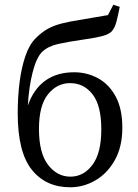

<svg xmlns="http://www.w3.org/2000/svg" viewBox="-20 -780 583 813"><path d="M277 13Q174 13 114.5 -61.5Q55 -136 55 -301Q55 -370 63 -432.5Q71 -495 88 -544Q105 -593 132 -619Q157 -644 182.5 -658Q208 -672 241 -680.5Q274 -689 320 -696Q349 -701 378.5 -706Q408 -711 437 -716L460 -760L487 -751Q480 -715 473 -688Q466 -661 452 -646Q438 -633 408.5 -626Q379 -619 330 -612Q267 -603 225 -593.5Q183 -584 158 -560Q134 -536 118 -473Q102 -410 98 -333Q121 -401 170.5 -437.5Q220 -474 294 -474Q348 -474 394.5 -449Q441 -424 469.5 -372Q498 -320 498 -239Q498 -159 466.5 -102.5Q435 -46 384.5 -16.5Q334 13 277 13ZM278 -32Q334 -32 371.5 -82Q409 -132 409 -232Q409 -333 372 -380.5Q335 -428 277 -428Q221 -428 183 -380.5Q145 -333 145 -234Q145 -132 183.5 -82Q222 -32 278 -32Z"/></svg>

Font: Source Serif Pro
Style: Regular
Weight: 400
Designer: Frank Grießhammer
Foundry: Adobe Systems Incorporated
Version: Version 3.001;hotconv 1.0.111;makeotfexe 2.5.65597